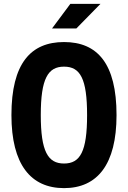

<svg xmlns="http://www.w3.org/2000/svg" viewBox="-20 -959 660 991"><path d="M581.5 -365C581.5 -632 482 -742 310.5 -742C139 -742 39 -632 39 -365C39 -109.5 139 12 310.5 12C482 12 581.5 -109.5 581.5 -365ZM429.5 -365C429.5 -177 394 -115 310.5 -115C227.5 -115 190.5 -177 190.5 -365C190.5 -553.5 227.5 -615 310.5 -615C394 -615 429.5 -553.5 429.5 -365ZM248.5 -812 343 -939H498.5L374 -812Z"/></svg>

Font: Monaspace Neon
Style: Bold
Weight: 700
Designer: Riley Cran & the Lettermatic Team
Foundry: Lettermatic
Version: Version 1.200 (Monaspace Neon)